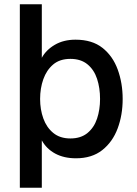

<svg xmlns="http://www.w3.org/2000/svg" viewBox="-20 -730 640 900"><path d="M73 150V-710H176V-459Q196 -496 237 -520Q278 -544 334 -544Q412 -544 460.5 -505.5Q509 -467 532 -403.5Q555 -340 555 -266Q555 -191 531.5 -128Q508 -65 459.5 -26.5Q411 12 336 12Q280 12 239 -10Q198 -32 176 -72V150ZM310 -81Q359 -81 390 -106.5Q421 -132 435 -174Q449 -216 449 -266Q449 -318 435 -360.5Q421 -403 390 -428.5Q359 -454 310 -454Q260 -454 229 -427.5Q198 -401 183 -358.5Q168 -316 168 -266Q168 -217 183 -175Q198 -133 229.5 -107Q261 -81 310 -81Z"/></svg>

Font: Geist Mono Medium
Style: Regular
Weight: 500
Monospace: yes
Designer: Basement.studio, Andrés Briganti, Mateo Zaragoza
Foundry: Basement.studio, Vercel, Andrés Briganti, Guido Ferreyra, Mateo Zaragoza
Version: Version 1.500; ttfautohint (v1.8.4.7-5d5b)